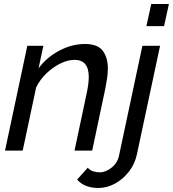

<svg xmlns="http://www.w3.org/2000/svg" viewBox="-20 -750 861 956"><path d="M116 -522H196L172 -410Q213 -465 275.5 -498Q338 -531 403 -531Q466 -531 491.5 -497.5Q517 -464 517 -408Q517 -386 513.5 -362Q510 -338 505 -312L439 0H351L413 -292Q422 -336 422 -367Q422 -452 351 -452Q318 -452 281 -434Q244 -416 212 -385.5Q180 -355 160 -315L93 0H5ZM733 -730H821L797 -620H709ZM470 186Q437 186 410 176Q383 166 364 144L417 85Q428 98 444 103Q460 108 477 108Q507 108 536.5 84Q566 60 573 23L689 -522H777L662 17Q652 66 622 104.5Q592 143 552 164.5Q512 186 470 186Z"/></svg>

Font: Raleway Medium
Style: Italic
Weight: 500
Italic angle: -12°
Designer: Matt McInerney, Pablo Impallari, Rodrigo Fuenzalida
Foundry: Matt McInerney, Pablo Impallari, Rodrigo Fuenzalida
Version: Version 4.026